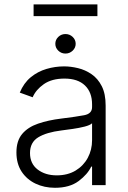

<svg xmlns="http://www.w3.org/2000/svg" viewBox="-20 -862 596 894"><path d="M235.8 12.4Q186.4 12.4 145.6 -6.9Q104.8 -26.3 80.6 -63Q56.5 -99.8 56.5 -152.3Q56.5 -206.3 83.1 -238.1Q109.7 -269.9 157.1 -286.2Q204.5 -302.6 266 -310Q334.9 -318.5 371.8 -325.5Q408.7 -332.4 408.7 -363.3V-376.1Q408.7 -432.2 375.5 -464.1Q342.3 -496.1 280.2 -496.1Q221.2 -496.1 184.1 -470.2Q147 -444.2 132.1 -409.1L72.1 -430.8Q90.6 -475.5 123.2 -502.3Q155.9 -529.1 196.4 -541Q236.9 -552.9 278.4 -552.9Q309.7 -552.9 343.4 -544.7Q377.1 -536.6 406.4 -516.5Q435.7 -496.4 453.8 -460.9Q471.9 -425.4 471.9 -370.4V0H408.7V-86.3H404.8Q387.8 -50.1 345.9 -18.8Q304 12.4 235.8 12.4ZM244.3 -45.5Q294.7 -45.5 331.7 -67.6Q368.6 -89.8 388.7 -127.1Q408.7 -164.4 408.7 -209.2V-288Q399.5 -279.1 373.9 -272.5Q348.4 -266 318.4 -261.7Q288.4 -257.5 266 -254.6Q196.7 -246.1 158.2 -222.7Q119.7 -199.2 119.7 -149.5Q119.7 -100.1 155.2 -72.8Q190.7 -45.5 244.3 -45.5ZM284.8 -612.6Q265.3 -612.6 251.4 -626.1Q237.6 -639.6 237.6 -658Q237.6 -676.8 251.4 -690.2Q265.3 -703.5 284.8 -703.5Q304.3 -703.5 318.4 -690.2Q332.4 -676.8 332.4 -658Q332.4 -639.6 318.4 -626.1Q304.3 -612.6 284.8 -612.6ZM433.6 -841.6V-786.9H136.4V-841.6Z"/></svg>

Font: Inter UI Light
Style: Regular
Weight: 300
Designer: Rasmus Andersson
Foundry: rsms
Version: 3.2;8d6f07862